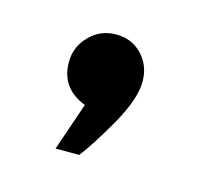

<svg xmlns="http://www.w3.org/2000/svg" viewBox="-45 -159 298 282"><g transform="rotate(15 104.0 -18.5)"><path d="M84 1Q45 -14 45 -54Q45 -77 61.5 -94Q78 -111 102 -111Q126 -111 141.5 -94.5Q157 -78 157 -54Q157 -27 133.5 14Q110 55 95 74H59Z"/></g></svg>

Font: Oakes Grotesk
Style: Regular
Weight: 400
Designer: Samuel Oakes
Foundry: Samuel Oakes
Version: Version 1.000;PS 001.000;hotconv 1.0.88;makeotf.lib2.5.64775